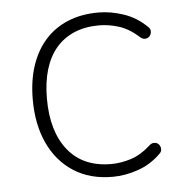

<svg xmlns="http://www.w3.org/2000/svg" viewBox="-43 -533 546 582"><g transform="rotate(-5 230.5 -242.0)"><path d="M277 8Q208 8 158.5 -24Q109 -56 82.5 -113Q56 -170 56 -246Q56 -303 71 -348.5Q86 -394 114.5 -426Q143 -458 184 -475Q225 -492 277 -492Q315 -492 354.5 -478.5Q394 -465 425 -434Q430 -429 430.5 -423Q431 -417 428.5 -411.5Q426 -406 421 -403Q416 -400 409 -400.5Q402 -401 395 -408Q366 -434 335.5 -443.5Q305 -453 276 -453Q233 -453 200 -439Q167 -425 144.5 -398.5Q122 -372 110.5 -333.5Q99 -295 99 -245Q99 -145 145 -88Q191 -31 276 -31Q305 -31 335.5 -40.5Q366 -50 395 -76Q402 -83 409 -83.5Q416 -84 421 -81Q426 -78 428.5 -72.5Q431 -67 430.5 -61Q430 -55 425 -50Q394 -19 354.5 -5.5Q315 8 277 8Z"/></g></svg>

Font: Nunito ExtraLight
Style: Regular
Weight: 200
Designer: Vernon Adams
Foundry: Vernon Adams
Version: Version 3.602